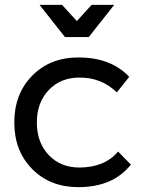

<svg xmlns="http://www.w3.org/2000/svg" viewBox="-20 -769 602 792"><path d="M346 -616H248L143 -749H236L297 -682L358 -749H451ZM467 -144 520 -90Q446 3 303 3Q187 3 113 -71.5Q39 -146 39 -264Q39 -382 113 -457Q187 -532 303 -532Q438 -532 513 -452L462 -388Q398 -450 307 -449Q230 -449 181 -397.5Q132 -346 132 -264Q132 -181 181 -129.5Q230 -78 307 -78Q412 -78 467 -144Z"/></svg>

Font: Montserrat arm
Style: Regular
Weight: 400
Designer: Julieta Ulanovsky
Foundry: Julieta Ulanovsky
Version: Version 6.000;PS 006.000;hotconv 1.0.88;makeotf.lib2.5.64775